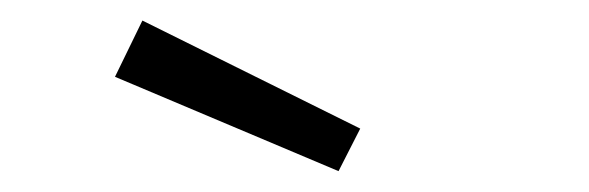

<svg xmlns="http://www.w3.org/2000/svg" viewBox="-20 -701 568 185"><path d="M117.2 -681.2 327.1 -577.1 306.2 -536.1 90.8 -627Z"/></svg>

Font: Stint Ultra Expanded
Style: Regular
Weight: 400
Width: 7
Designer: Astigmatic (AOETI)
Foundry: Astigmatic (AOETI)
Version: Version 1.000